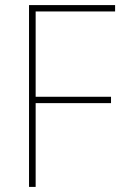

<svg xmlns="http://www.w3.org/2000/svg" viewBox="-20 -800 481 754"><path d="M120 -66H94V-780H432V-755H120V-420H416V-395H120Z"/></svg>

Font: Noto Sans Malayalam UI SemiCondensed Thin
Style: Regular
Weight: 100
Width: 4
Designer: Jelle Bosma - Monotype Design Team
Foundry: Monotype Imaging Inc.
Version: Version 2.104; ttfautohint (v1.8.4.7-5d5b)